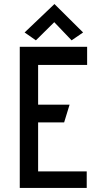

<svg xmlns="http://www.w3.org/2000/svg" viewBox="-20 -932 505 952"><path d="M410 0V-82H169V-325H298L325 -413H169V-610H412V-700H78V0ZM392 -771 250 -912 102 -771 158 -732 249 -822 335 -732Z"/></svg>

Font: Advent Pro
Style: SemiBold
Weight: 600
Designer: Andreas Kalpakidis
Foundry: Andreas Kalpakidis
Version: Version 2.002 2008